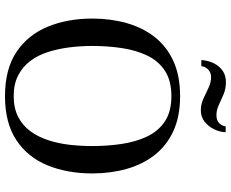

<svg xmlns="http://www.w3.org/2000/svg" viewBox="-96 -794 903 750"><g transform="rotate(90 355.0 -419.5)"><path d="M356 12Q251 12 184 -32.5Q117 -77 85 -154.5Q53 -232 53 -329Q53 -400 70.5 -462.5Q88 -525 124.5 -572Q161 -619 218.5 -645.5Q276 -672 356 -672Q436 -672 493 -645.5Q550 -619 586.5 -572Q623 -525 640.5 -462.5Q658 -400 658 -329Q658 -232 626.5 -154.5Q595 -77 528 -32.5Q461 12 356 12ZM356 -22Q403 -22 437 -39.5Q471 -57 493 -87Q515 -117 528 -156.5Q541 -196 546 -240Q551 -284 551 -329Q551 -390 542.5 -445.5Q534 -501 513 -544.5Q492 -588 454 -613Q416 -638 356 -638Q296 -638 257.5 -613Q219 -588 198 -544.5Q177 -501 168.5 -445.5Q160 -390 160 -329Q160 -284 165.5 -240Q171 -196 183.5 -156.5Q196 -117 218.5 -87Q241 -57 275 -39.5Q309 -22 356 -22ZM411 -753Q388 -753 366 -763Q344 -773 323.5 -783Q303 -793 282 -793Q263 -793 251.5 -781Q240 -769 239 -755H215Q217 -782 227.5 -803.5Q238 -825 256.5 -838Q275 -851 301 -851Q327 -851 348.5 -842Q370 -833 390 -823.5Q410 -814 430 -814Q452 -814 462.5 -825.5Q473 -837 474 -850H497Q496 -826 485 -804Q474 -782 455.5 -767.5Q437 -753 411 -753Z"/></g></svg>

Font: Frank Ruhl Libre
Style: Regular
Weight: 400
Designer: Yanek Iontef
Foundry: Fontef
Version: Version 6.004